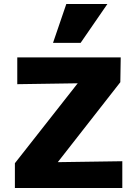

<svg xmlns="http://www.w3.org/2000/svg" viewBox="-20 -947 683 967"><path d="M55 0V-125L459 -639L539 -530L67 -523V-658H588L586 -533L184 -19L113 -128L596 -135V0ZM247 -731 314 -927H521L386 -731Z"/></svg>

Font: Ysabeau SC Black
Style: Regular
Weight: 900
Designer: Christian Thalmann (Catharsis Fonts)
Version: Version 2.001;gftools[0.9.30]; featfreeze: smcp